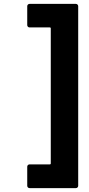

<svg xmlns="http://www.w3.org/2000/svg" viewBox="-20 -820 456 987"><path d="M382 135Q382 140 378.5 143.5Q375 147 370 147H132Q127 147 123.5 143.5Q120 140 120 135V37Q120 32 123.5 28.5Q127 25 132 25H236Q241 25 241 20V-674Q241 -679 236 -679H132Q127 -679 123.5 -682.5Q120 -686 120 -691V-788Q120 -793 123.5 -796.5Q127 -800 132 -800H370Q375 -800 378.5 -796.5Q382 -793 382 -788Z"/></svg>

Font: LinhAnh
Style: Bold
Weight: 700
Designer: Jeremy Tribby
Foundry: Tribby Type
Version: Version 1.408